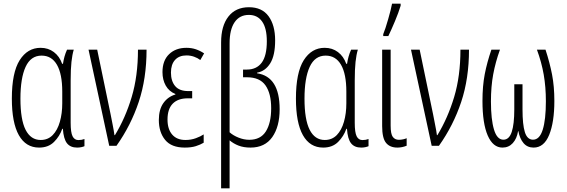

<svg xmlns="http://www.w3.org/2000/svg" viewBox="-20 -805 3128 1060"><path d="M195.8 9.8Q122.6 9.8 84 -58.8Q45.4 -127.4 45.4 -260.7Q45.4 -404.3 88.6 -472.7Q131.8 -541 204.1 -541Q246.1 -541 277.3 -517.6Q308.6 -494.1 323.2 -452.6H327.6Q330.6 -472.2 335.9 -491.9Q341.3 -511.7 350.1 -530.8H387.2Q378.9 -503.4 374.5 -463.4Q370.1 -423.3 370.1 -360.4V-127Q370.1 -73.7 380.6 -52.7Q391.1 -31.7 413.1 -31.7Q431.2 -31.7 446.3 -37.6V2Q440.4 4.9 429.7 7.3Q418.9 9.8 405.8 9.8Q368.7 9.8 349.9 -13.9Q331.1 -37.6 327.1 -93.8H323.7Q309.6 -52.7 278.3 -21.5Q247.1 9.8 195.8 9.8ZM204.6 -32.2Q244.6 -32.2 271 -59.3Q297.4 -86.4 310.5 -132.6Q323.7 -178.7 323.7 -234.9V-299.3Q323.7 -396.5 294.4 -447.3Q265.1 -498 209.5 -498Q149.9 -498 121.3 -435.8Q92.8 -373.5 92.8 -260.3Q92.8 -144.5 121.3 -88.4Q149.9 -32.2 204.6 -32.2Z M468.8 -530.8H516.6L590.8 -173.3Q594.7 -151.9 601.6 -118.4Q608.4 -85 611.8 -59.1H614.7Q672.4 -153.8 707 -269.3Q741.7 -384.8 741.7 -530.8H789.1Q789.1 -371.6 745.8 -241.9Q702.6 -112.3 623 0H583Z M1041 -302.2V-262.2H1016.6Q962.4 -262.2 933.6 -232.7Q904.8 -203.1 904.8 -145Q904.8 -92.3 930.4 -62.3Q956.1 -32.2 1003.9 -32.2Q1034.7 -32.2 1061.3 -42Q1087.9 -51.8 1104.5 -63V-17.1Q1085.9 -5.9 1060.8 2Q1035.6 9.8 1000 9.8Q926.3 9.8 891.6 -32.7Q856.9 -75.2 856.9 -142.6Q856.9 -200.2 881.8 -235.6Q906.7 -271 948.2 -283.2V-286.1Q913.1 -300.3 895 -332.5Q877 -364.7 877 -406.7Q877 -470.7 913.6 -505.9Q950.2 -541 1009.3 -541Q1037.1 -541 1061 -533Q1085 -524.9 1106.9 -510.3L1085.9 -473.6Q1071.3 -484.9 1051.5 -491.9Q1031.7 -499 1009.3 -499Q968.8 -499 946.3 -474.1Q923.8 -449.2 923.8 -404.3Q923.8 -357.4 947 -329.8Q970.2 -302.2 1019 -302.2Z M1354.5 -765.1Q1426.3 -765.1 1462.6 -715.6Q1499 -666 1499 -582Q1499 -498.5 1471.7 -455.1Q1444.3 -411.6 1399.4 -403.8V-400.4Q1523.9 -381.8 1523.9 -202.1Q1523.9 -106 1483.2 -48.1Q1442.4 9.8 1362.8 9.8Q1325.2 9.8 1296.9 -1.2Q1268.6 -12.2 1247.6 -30.3V234.9H1200.7V-570.3Q1200.7 -662.1 1241 -713.6Q1281.2 -765.1 1354.5 -765.1ZM1354 -722.7Q1302.7 -722.7 1275.1 -682.1Q1247.6 -641.6 1247.6 -566.4V-74.7Q1267.1 -57.1 1296.9 -45.2Q1326.7 -33.2 1356.4 -33.2Q1418.5 -33.2 1447.8 -79.6Q1477.1 -126 1477.1 -207.5Q1477.1 -289.1 1445.6 -333.7Q1414.1 -378.4 1343.3 -378.4H1321.8V-420.9H1342.8Q1396.5 -420.9 1424.8 -459Q1453.1 -497.1 1453.1 -577.1Q1453.1 -649.4 1427.2 -686Q1401.4 -722.7 1354 -722.7Z M1764.2 9.8Q1690.9 9.8 1652.3 -58.8Q1613.8 -127.4 1613.8 -260.7Q1613.8 -404.3 1657 -472.7Q1700.2 -541 1772.5 -541Q1814.5 -541 1845.7 -517.6Q1877 -494.1 1891.6 -452.6H1896Q1898.9 -472.2 1904.3 -491.9Q1909.7 -511.7 1918.5 -530.8H1955.6Q1947.3 -503.4 1942.9 -463.4Q1938.5 -423.3 1938.5 -360.4V-127Q1938.5 -73.7 1949 -52.7Q1959.5 -31.7 1981.4 -31.7Q1999.5 -31.7 2014.6 -37.6V2Q2008.8 4.9 1998 7.3Q1987.3 9.8 1974.1 9.8Q1937 9.8 1918.2 -13.9Q1899.4 -37.6 1895.5 -93.8H1892.1Q1877.9 -52.7 1846.7 -21.5Q1815.4 9.8 1764.2 9.8ZM1772.9 -32.2Q1813 -32.2 1839.4 -59.3Q1865.7 -86.4 1878.9 -132.6Q1892.1 -178.7 1892.1 -234.9V-299.3Q1892.1 -396.5 1862.8 -447.3Q1833.5 -498 1777.8 -498Q1718.3 -498 1689.7 -435.8Q1661.1 -373.5 1661.1 -260.3Q1661.1 -144.5 1689.7 -88.4Q1718.3 -32.2 1772.9 -32.2Z M2136.7 -530.8V-111.3Q2136.7 -64.9 2148.7 -49.1Q2160.6 -33.2 2182.1 -33.2Q2193.8 -33.2 2206.1 -35.9Q2218.3 -38.6 2225.1 -42V-0.5Q2199.7 9.8 2173.8 9.8Q2132.3 9.8 2111.1 -16.4Q2089.8 -42.5 2089.8 -108.9V-530.8ZM2095.7 -606V-616.2Q2101.1 -628.9 2108.4 -651.1Q2115.7 -673.3 2123 -699Q2130.4 -724.6 2136.2 -747.6Q2142.1 -770.5 2144.5 -784.7H2191.9V-773.4Q2180.2 -734.9 2160.6 -688.2Q2141.1 -641.6 2124 -606Z M2249 -530.8H2296.9L2371.1 -173.3Q2375 -151.9 2381.8 -118.4Q2388.7 -85 2392.1 -59.1H2395Q2452.6 -153.8 2487.3 -269.3Q2522 -384.8 2522 -530.8H2569.3Q2569.3 -371.6 2526.1 -241.9Q2482.9 -112.3 2403.3 0H2363.3Z M2991.7 -530.8Q3015.1 -459 3027.8 -393.6Q3040.5 -328.1 3040.5 -247.6Q3040.5 -130.9 3012 -60.5Q2983.4 9.8 2925.8 9.8Q2891.6 9.8 2870.6 -14.6Q2849.6 -39.1 2841.8 -81.1H2840.3Q2833.5 -39.6 2811 -14.9Q2788.6 9.8 2753.9 9.8Q2701.7 9.8 2672.6 -56.9Q2643.6 -123.5 2643.6 -247.6Q2643.6 -330.1 2656.2 -395.5Q2668.9 -460.9 2692.9 -530.8H2740.2Q2715.3 -461.9 2702.9 -394.5Q2690.4 -327.1 2690.4 -245.1Q2690.4 -145.5 2707.3 -89.6Q2724.1 -33.7 2759.3 -33.7Q2791 -33.7 2805.2 -76.7Q2819.3 -119.6 2819.3 -201.2V-339.8H2864.7V-201.2Q2864.7 -116.7 2877.7 -75.4Q2890.6 -34.2 2922.4 -33.7Q2959 -33.7 2976.3 -88.9Q2993.7 -144 2993.7 -246.1Q2993.7 -325.2 2981.7 -393.6Q2969.7 -461.9 2944.3 -530.8Z"/></svg>

Font: Open Sans Condensed Light
Style: Regular
Weight: 300
Width: 3
Designer: Monotype Design Team
Foundry: Monotype Imaging Inc.
Version: Version 3.003; ttfautohint (v1.8.4)